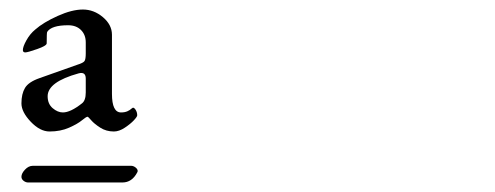

<svg xmlns="http://www.w3.org/2000/svg" viewBox="-20 -560 1040 403"><path d="M219 -284Q203 -284 190.5 -292Q178 -300 171.5 -307.5Q165 -315 164 -315Q161 -315 152 -307.5Q143 -300 125 -292Q107 -284 84 -284Q64 -284 44.5 -304.5Q25 -325 25 -343Q25 -363 32.5 -375.5Q40 -388 63 -396L142 -424Q155 -428 157.5 -432Q160 -436 160 -448V-471Q160 -487 150 -497Q140 -507 123 -507Q88 -507 79 -493Q78 -491 78 -469Q78 -464 58 -457Q38 -450 33 -450Q28 -450 28 -455Q28 -462 35.5 -475.5Q43 -489 54 -498Q71 -513 101 -526.5Q131 -540 154 -540Q177 -540 196 -524Q215 -508 215 -487V-363Q215 -324 234 -324Q242 -324 247.5 -326.5Q253 -329 256 -332L259 -334Q262 -334 265 -329Q268 -324 268 -318Q268 -315 261 -307.5Q254 -300 242 -292Q230 -284 219 -284ZM80 -358Q80 -342 90.5 -333Q101 -324 112 -324Q128 -324 152 -343Q160 -349 160 -366V-395Q160 -410 145 -406Q80 -388 80 -358ZM49 -212H255Q260 -212 264.5 -208.5Q269 -205 269 -201Q269 -200 268 -198Q257 -177 237 -177H39Q34 -177 29.5 -180.5Q25 -184 25 -189Q25 -196 32.5 -204Q40 -212 49 -212Z"/></svg>

Font: EB Garamond 08
Style: Regular
Weight: 400
Version: Version 0.016 ; ttfautohint (v1.5)